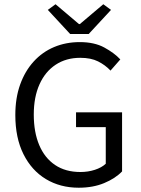

<svg xmlns="http://www.w3.org/2000/svg" viewBox="-20 -865 657 897"><path d="M348 12Q261.4 12 194.5 -28.3Q127.6 -68.6 89.6 -144.8Q51.6 -221 51.6 -327.6Q51.6 -407.1 74.1 -469.9Q96.6 -532.8 137.2 -577.4Q177.8 -622.1 232.8 -645.2Q287.8 -668.3 352.8 -668.3Q421 -668.3 467.4 -643Q513.8 -617.7 542.1 -587.4L496.3 -535.2Q471.7 -561.3 438.2 -578.1Q404.8 -594.9 355 -594.9Q288.9 -594.9 240 -562.6Q191.1 -530.3 164.5 -470.9Q137.8 -411.5 137.8 -329.8Q137.8 -247.3 163.3 -187.1Q188.7 -126.9 237.3 -94.2Q285.9 -61.4 355.9 -61.4Q391.4 -61.4 423.2 -71.7Q455 -82 474.1 -100V-270.9H335.2V-340.1H550.3V-64.2Q518.8 -31.2 466.6 -9.6Q414.5 12 348 12ZM307.6 -706.3 203.4 -818.8 239.5 -845.2 349 -752.5H353L462.6 -845.2L498.7 -818.8L394.5 -706.3Z"/></svg>

Font: Source Sans Variable
Style: Regular
Weight: 200
Designer: Paul D. Hunt
Foundry: Adobe Systems Incorporated
Version: Version 3.006;hotconv 1.0.111;makeotfexe 2.5.65597